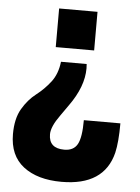

<svg xmlns="http://www.w3.org/2000/svg" viewBox="-53 -572 603 827"><g transform="rotate(5 248.5 -158.5)"><path d="M244 213Q140 213 79 166Q18 119 18 26Q18 -41 43 -83.5Q68 -126 102.5 -152.5Q137 -179 164 -214Q191 -249 197 -302H308L309 -283Q309 -204 247 -118L214 -71Q177 -20 177 13Q177 74 244 74Q284 74 300.5 44.5Q317 15 317 -60H475Q475 21 464 68Q428 213 244 213ZM335 -363H169V-530H335Z"/></g></svg>

Font: Tanohe Sans
Style: Bold
Weight: 700
Designer: Village Type and Design LLC & Cristiano Sobral
Foundry: Cooper Hewitt Smithsonian Design Museum
Version: Version 1.00;September 29, 2021;FontCreator 13.0.0.2655 64-b